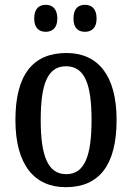

<svg xmlns="http://www.w3.org/2000/svg" viewBox="-20 -767 549 797"><path d="M333 -635C358 -635 381 -649 381 -690C381 -733 358 -747 333 -747C306 -747 285 -733 285 -690C285 -649 306 -635 333 -635ZM170 -635C195 -635 218 -649 218 -690C218 -733 195 -747 170 -747C144 -747 122 -733 122 -690C122 -649 144 -635 170 -635ZM253 10C391 10 464 -81 464 -269C464 -456 385 -547 256 -547C116 -547 44 -456 44 -269C44 -81 124 10 253 10ZM255 -44C178 -44 149 -121 149 -269C149 -417 177 -492 254 -492C332 -492 360 -417 360 -269C360 -121 332 -44 255 -44Z"/></svg>

Font: Noto Serif Condensed Medium
Style: Regular
Weight: 500
Width: 3
Designer: Monotype Design Team
Foundry: Monotype Imaging Inc.
Version: Version 2.015